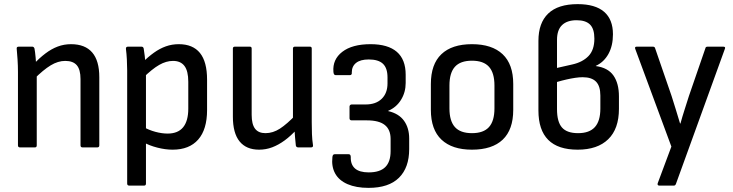

<svg xmlns="http://www.w3.org/2000/svg" viewBox="-20 -714 3552 930"><path d="M380 0Q370 0 370 -10V-331Q370 -377 352 -398Q334 -419 296 -419Q261 -419 225.5 -397.5Q190 -376 144 -330L140 -401Q171 -433 200 -455Q229 -477 259.5 -488.5Q290 -500 324 -500Q392 -500 426.5 -460Q461 -420 461 -340V-10Q461 0 451 0ZM77 0Q67 0 67 -10V-366Q67 -395 65 -426Q63 -457 61 -477Q59 -488 71 -488H136Q144 -488 147 -479Q150 -464 152.5 -436Q155 -408 156 -388L158 -361V-10Q158 0 149 0Z M816 11Q781 11 742 1Q703 -9 675 -25L673 -100Q701 -84 732.5 -75.5Q764 -67 792 -67Q842 -67 867 -97.5Q892 -128 892 -188V-318Q892 -370 873.5 -394.5Q855 -419 818 -419Q785 -419 751 -399.5Q717 -380 672 -336L667 -409Q698 -439 726 -459Q754 -479 783.5 -489.5Q813 -500 846 -500Q914 -500 948.5 -457.5Q983 -415 983 -328V-181Q983 -87 940 -38Q897 11 816 11ZM606 185Q596 185 596 175V-373Q596 -398 594.5 -426Q593 -454 590 -477Q589 -488 600 -488H665Q674 -488 676 -479Q678 -466 681 -443.5Q684 -421 683 -408L687 -365V175Q687 185 678 185Z M1235 11Q1173 11 1140.5 -29Q1108 -69 1108 -149V-479Q1108 -488 1118 -488H1190Q1199 -488 1199 -479V-158Q1199 -112 1215.5 -90.5Q1232 -69 1266 -69Q1302 -69 1336 -91Q1370 -113 1415 -160L1418 -88Q1389 -56 1359 -34Q1329 -12 1298.5 -0.5Q1268 11 1235 11ZM1425 0Q1415 0 1413 -9Q1411 -29 1409 -50.5Q1407 -72 1406 -93L1399 -131V-479Q1399 -488 1409 -488H1481Q1490 -488 1490 -479V-122Q1490 -93 1491 -65Q1492 -37 1496 -11Q1498 0 1486 0Z M1765 196Q1705 196 1663.5 178Q1622 160 1603.5 126.5Q1585 93 1590 48Q1591 33 1601 33H1669Q1679 33 1679 47Q1678 83 1699.5 102Q1721 121 1766 121Q1820 121 1846 95.5Q1872 70 1872 18V-41Q1872 -86 1844 -108.5Q1816 -131 1757 -131H1683Q1679 -131 1676 -133.5Q1673 -136 1673 -141V-198Q1673 -202 1676 -205Q1679 -208 1683 -208H1751Q1801 -208 1829 -235.5Q1857 -263 1857 -310V-339Q1857 -384 1835 -405Q1813 -426 1766 -426Q1726 -426 1705 -409.5Q1684 -393 1684 -363Q1685 -357 1682.5 -353.5Q1680 -350 1675 -350H1606Q1596 -350 1595 -366Q1590 -426 1638 -463Q1686 -500 1775 -500Q1859 -500 1902 -463Q1945 -426 1945 -352V-312Q1945 -267 1922.5 -230.5Q1900 -194 1860 -177V-176Q1912 -164 1937 -129Q1962 -94 1962 -43V8Q1962 98 1912.5 147Q1863 196 1765 196Z M2266 11Q2170 11 2118.5 -37.5Q2067 -86 2067 -182V-307Q2067 -403 2118 -451.5Q2169 -500 2266 -500Q2363 -500 2414.5 -451.5Q2466 -403 2466 -307V-182Q2466 -86 2415 -37.5Q2364 11 2266 11ZM2266 -69Q2322 -69 2348.5 -98.5Q2375 -128 2375 -189V-300Q2375 -361 2348.5 -390.5Q2322 -420 2266 -420Q2210 -420 2183.5 -390.5Q2157 -361 2157 -300V-189Q2157 -128 2183.5 -98.5Q2210 -69 2266 -69Z M2778 11Q2683 11 2635.5 -36.5Q2588 -84 2588 -179V-516Q2588 -603 2635.5 -648.5Q2683 -694 2778 -694Q2863 -694 2906 -657Q2949 -620 2949 -548Q2949 -492 2927 -452.5Q2905 -413 2866 -395V-394Q2925 -386 2951.5 -348Q2978 -310 2978 -247V-187Q2978 -90 2926 -39.5Q2874 11 2778 11ZM2780 -69Q2835 -69 2861.5 -98.5Q2888 -128 2888 -188V-251Q2888 -297 2867 -318.5Q2846 -340 2802 -340Q2786 -340 2766 -337Q2746 -334 2724 -329Q2702 -324 2678 -317V-185Q2678 -124 2702 -96.5Q2726 -69 2780 -69ZM2678 -385 2753 -402Q2802 -413 2830.5 -442.5Q2859 -472 2859 -527Q2859 -574 2838 -595Q2817 -616 2773 -616Q2727 -616 2702.5 -592.5Q2678 -569 2678 -521Z M3173 185Q3168 185 3166 181.5Q3164 178 3166 173L3232 -4L3057 -477Q3053 -488 3064 -488H3142Q3151 -488 3153 -481L3233 -249Q3243 -218 3253.5 -183.5Q3264 -149 3274 -116H3276Q3285 -149 3296 -183Q3307 -217 3317 -249L3397 -481Q3398 -488 3408 -488H3483Q3496 -488 3491 -477L3254 177Q3251 185 3244 185Z"/></svg>

Font: Sofia Sans Semi Condensed Medium
Style: Regular
Weight: 500
Designer: Botio Nikoltchev, Ani Petrova
Foundry: lettersoup
Version: Version 4.100